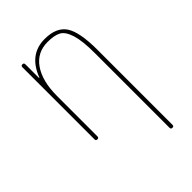

<svg xmlns="http://www.w3.org/2000/svg" viewBox="-220 -625 940 940"><g transform="rotate(-45 250.0 -155.0)"><path d="M94.7 -9.8V-509.8Q94.7 -519.5 105 -519.5Q115.2 -519.5 115.2 -509.8V-415Q115.2 -414.1 116.2 -414.1Q118.2 -414.1 118.2 -416Q162.1 -530.3 269.5 -530.3Q350.6 -530.3 382.8 -481.4Q415 -432.6 415 -309.6V210Q415 219.7 404.8 219.7Q394.5 219.7 394.5 210V-309.6Q394.5 -392.6 380.4 -437.5Q366.2 -482.4 341.3 -496.1Q316.4 -509.8 269.5 -509.8Q196.3 -509.8 155.8 -451.2Q115.2 -392.6 115.2 -290V-9.8Q115.2 0 105 0Q94.7 0 94.7 -9.8Z"/></g></svg>

Font: Rounded Mgen+ 1m thin
Style: Regular
Weight: 100
Designer: [Source Han Sans]
Ryoko NISHIZUKA  (kana & ideographs); Paul D. Hunt (Latin, Greek & Cyrillic); Wenlong ZHANG  (bopomofo
Version: Version 1.059.20150602